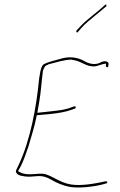

<svg xmlns="http://www.w3.org/2000/svg" viewBox="-20 -848 538 863"><path d="M53 -84C47 -73 59 -61 75 -58L92 -55C106 -53 127 -54 144 -56C174 -59 193 -50 209 -41C233 -27 261 -14 294 -8C334 -1 400 -8 445 -20L458 -24H459C460 -24 461 -25 461 -25C464 -31 462 -33 454 -33C408 -23 345 -11 298 -19C250 -27 218 -56 181 -66C150 -72 102 -55 70 -74L61 -79L74 -102C86 -127 97 -157 108 -190C119 -230 135 -277 143 -319L145 -330L201 -335C248 -340 275 -345 303 -355L317 -360C317 -360 319 -361 319 -362C322 -368 321 -369 320 -369C318 -370 317 -370 314 -370L302 -366C272 -354 248 -352 203 -347L148 -341L150 -354C152 -366 154 -376 156 -388C165 -439 166 -480 173 -529V-530C175 -537 179 -544 182 -549V-550C187 -554 192 -556 198 -558V-560H202C232 -567 267 -580 304 -580V-579C349 -574 365 -546 408 -550C422 -552 437 -560 455 -562L456 -563V-561C456 -553 456 -548 458 -547C464 -545 465 -546 466 -548C467 -551 468 -558 468 -562C467 -574 447 -576 431 -567V-566H430C405 -554 377 -563 362 -572C347 -581 328 -588 306 -590C285 -592 266 -588 246 -582C218 -574 198 -570 178 -560C172 -557 167 -550 162 -530C160 -516 156 -500 155 -486C144 -372 117 -217 63 -105ZM162 -530H161ZM324 -711C320 -706 326 -698 330 -704L343 -719C363 -743 391 -764 415 -784C430 -796 443 -807 457 -819C457 -819 458 -819 458 -820C459 -825 458 -827 457 -828C455 -828 454 -827 452 -826C418 -793 368 -760 338 -726ZM448 -810H447ZM445 -20Z"/></svg>

Font: Stray Cat
Style: HlCnObl
Weight: 100
Version: Version 1.0